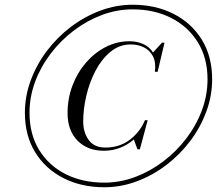

<svg xmlns="http://www.w3.org/2000/svg" viewBox="-20 -780 915 810"><path d="M85 -304.5Q85 -374.5 109.8 -441.2Q134.5 -508 178 -565.5Q221.5 -623 279.2 -666.8Q337 -710.5 403.5 -735.2Q470 -760 540 -760Q636.5 -760 712.2 -721.5Q788 -683 831.5 -612.5Q875 -542 875 -445.5Q875 -375.5 850.2 -308.8Q825.5 -242 782 -184.5Q738.5 -127 680.8 -83.2Q623 -39.5 556.5 -14.8Q490 10 420 10Q323.5 10 247.8 -28.5Q172 -67 128.5 -137.5Q85 -208 85 -304.5ZM104.5 -304.5Q104.5 -213.5 145.2 -147.2Q186 -81 257.2 -45.2Q328.5 -9.5 420 -9.5Q486.5 -9.5 550 -33.2Q613.5 -57 668.8 -99Q724 -141 766 -196Q808 -251 831.8 -314.8Q855.5 -378.5 855.5 -445.5Q855.5 -535.5 814.5 -601.8Q773.5 -668 702.2 -704.2Q631 -740.5 540 -740.5Q473.5 -740.5 410 -716.8Q346.5 -693 291.2 -651Q236 -609 194 -554Q152 -499 128.2 -435.2Q104.5 -371.5 104.5 -304.5ZM418 -144Q349 -144 307 -186.8Q265 -229.5 265 -303Q265 -364.5 285.8 -419.2Q306.5 -474 343 -516Q379.5 -558 426.5 -582Q473.5 -606 526 -606Q558 -606 584.2 -594.2Q610.5 -582.5 625.5 -558.5L663.5 -600H674L645 -477H633.5Q638.5 -517.5 625 -543Q611.5 -568.5 586.5 -580.5Q561.5 -592.5 532 -592.5Q484 -592.5 446.5 -561.8Q409 -531 383.2 -482Q357.5 -433 344.2 -376.2Q331 -319.5 331 -267Q331 -221.5 354.2 -189.5Q377.5 -157.5 424 -157.5Q484.5 -157.5 527.8 -190.5Q571 -223.5 591.5 -273H603L570 -150H560L544.5 -191.5Q519.5 -169.5 487.2 -156.8Q455 -144 418 -144Z"/></svg>

Font: Bodoni* 11pt
Style: Italic
Weight: 400
Italic angle: -13°
Version: Version 2.3